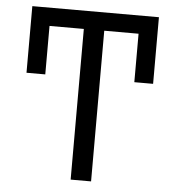

<svg xmlns="http://www.w3.org/2000/svg" viewBox="-52 -776 757 824"><g transform="rotate(5 326.5 -363.5)"><path d="M599.4 -440.3V-727.3H54V-440.3H134.9V-649.1H282.7V0H370.7V-649.1H518.5V-440.3Z"/></g></svg>

Font: Margiela Sans
Style: Regular
Weight: 400
Designer: Stefan Endress, Andreas Faust
Version: Version 1.100;FEAKit 1.0